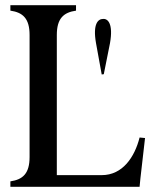

<svg xmlns="http://www.w3.org/2000/svg" viewBox="-20 -720 590 740"><path d="M20 0H518L521 -31L539 -188L518 -190C499 -115 453 -45 372 -45H199V-585C199 -649 225 -672 273 -679V-700H20V-679C68 -672 94 -649 94 -585V-115C94 -51 68 -28 20 -21ZM350 -554 372 -433 380 -434 404 -554C417 -628 396 -649 377 -647C358 -647 337 -628 350 -554Z"/></svg>

Font: RL Madena
Style: Regular
Weight: 400
Designer: I Kadek Wantara Putra
Foundry: Roughlines ID
Version: Version 1.000;Glyphs 3.1.2 (3151)